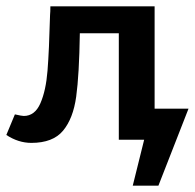

<svg xmlns="http://www.w3.org/2000/svg" viewBox="-34 -441 615 606"><path d="M561 -98 466 145H385L421 0H341V-336H218Q216 -205 206.5 -136Q197 -67 165 -28.5Q133 10 65 10Q24 10 -14 -15L13 -80Q35 -75 41 -75Q76 -75 93.5 -115Q111 -155 116 -218Q121 -281 124 -394Q125 -403 125 -421H454V-98Z"/></svg>

Font: Ysabeau Infant
Style: Bold
Weight: 700
Designer: Christian Thalmann (Catharsis Fonts)
Version: Version 0.003